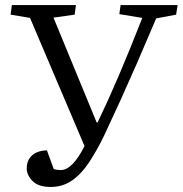

<svg xmlns="http://www.w3.org/2000/svg" viewBox="-20 -730 724 761"><path d="M363 -245H367Q408 -330 450.5 -429.5Q493 -529 544 -659L453 -674L458 -710H684L678 -672L599 -657Q558 -560 523.5 -481Q489 -402 457 -331.5Q425 -261 391 -189Q363 -132 333 -86.5Q303 -41 266 -15Q229 11 181 11Q132 11 109 -12.5Q86 -36 86 -62Q86 -95 107 -114Q128 -133 166 -134L193 -60Q199 -58 205.5 -57Q212 -56 221 -56Q267 -56 315 -151L99 -659L22 -672L27 -710H281L276 -672L192 -660Z"/></svg>

Font: Literata 36pt
Style: Italic
Weight: 400
Italic angle: -2°
Designer: Latin by Veronika Burian and Jose Scaglione. Greek by Irene Vlachou. Cyrillic by Vera Evstafieva
Foundry: TypeTogether
Version: Version 3.002